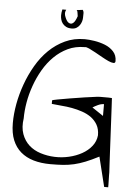

<svg xmlns="http://www.w3.org/2000/svg" viewBox="-59 -839 667 969"><g transform="rotate(5 274.5 -354.5)"><path d="M468.8 -64.5Q430.7 -44.9 401.4 -33.2Q372.1 -21.5 344.7 -15.1Q317.4 -8.8 289.6 -6.8Q261.7 -4.9 225.6 -4.9Q177.7 -4.9 139.6 -16.1Q101.6 -27.3 74.7 -50.3Q47.9 -73.2 33.2 -108.9Q18.6 -144.5 18.6 -195.3Q18.6 -241.2 27.8 -292Q37.1 -342.8 55.2 -393.1Q73.2 -443.4 100.1 -489.7Q127 -536.1 163.1 -571.3Q199.2 -606.4 244.1 -627.4Q289.1 -648.4 343.8 -648.4Q364.3 -648.4 392.6 -644Q420.9 -639.6 446.8 -629.4Q472.7 -619.1 490.2 -600.1Q507.8 -581.1 507.8 -551.8Q507.8 -541 497.6 -541.5Q487.3 -542 472.2 -548.8Q457 -555.7 438 -566.4Q418.9 -577.1 401.4 -586.9Q383.8 -596.7 369.1 -603.5Q354.5 -610.4 346.7 -608.4Q299.8 -608.4 261.7 -590.3Q223.6 -572.3 192.9 -542Q162.1 -511.7 139.2 -472.2Q116.2 -432.6 101.1 -389.6Q85.9 -346.7 78.6 -304.2Q71.3 -261.7 71.3 -223.6Q64.5 -177.7 76.7 -144Q88.9 -110.4 113.3 -88.4Q137.7 -66.4 171.9 -55.7Q206.1 -44.9 242.7 -43.5Q279.3 -42 315.4 -50.3Q351.6 -58.6 381.3 -75.2Q411.1 -91.8 430.2 -116.2Q449.2 -140.6 452.1 -170.9Q452.1 -202.1 439.9 -223.6Q427.7 -245.1 407.7 -259.8Q387.7 -274.4 361.8 -283.2Q335.9 -292 309.1 -296.9Q282.2 -301.8 255.4 -303.7Q228.5 -305.7 206.1 -308.6V-326.2Q206.1 -328.1 231.9 -333Q257.8 -337.9 293.5 -343.8Q329.1 -349.6 367.2 -355.5Q405.3 -361.3 431.6 -364.3Q431.6 -364.3 436.5 -364.7Q441.4 -365.2 447.3 -365.2Q453.1 -365.2 459 -365.2Q464.8 -365.2 468.8 -365.2Q470.7 -365.2 476.1 -365.2Q481.4 -365.2 487.3 -365.2Q493.2 -365.2 498.5 -364.7Q503.9 -364.3 505.9 -364.3Q506.8 -350.6 508.3 -320.8Q509.8 -291 511.7 -254.4Q513.7 -217.8 515.6 -176.8Q517.6 -135.7 519.5 -99.1Q521.5 -62.5 522.9 -33.2Q524.4 -3.9 525.4 10.7Q525.4 14.6 525.4 25.4Q525.4 36.1 525.9 48.3Q526.4 60.5 526.4 70.8Q526.4 81.1 526.4 85.9H505.9ZM468.8 -270.5V-330.1Q454.1 -330.1 438.5 -322.8Q422.9 -315.4 412.1 -308.6ZM320.3 -794.9Q326.2 -787.1 325.7 -776.4Q325.2 -765.6 325.2 -754.9Q325.2 -747.1 322.3 -736.8Q319.3 -726.6 313 -717.3Q306.6 -708 296.9 -702.1Q287.1 -696.3 272.5 -696.3Q255.9 -696.3 244.6 -702.1Q233.4 -708 226.6 -716.8Q219.7 -725.6 216.8 -736.8Q213.9 -748 213.9 -757.8Q213.9 -763.7 214.8 -772Q215.8 -780.3 217.8 -788.1H237.3Q234.4 -783.2 232.9 -775.9Q231.4 -768.6 234.4 -757.8Q243.2 -732.4 253.4 -725.1Q263.7 -717.8 272.5 -721.7Q281.2 -725.6 287.6 -736.8Q293.9 -748 297.9 -760.7Q295.9 -769.5 295.4 -777.8Q294.9 -786.1 290 -791Z"/></g></svg>

Font: Annie Use Your Telescope
Style: Regular
Weight: 400
Version: Version 1.003 2001